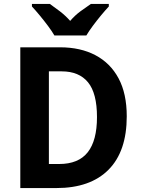

<svg xmlns="http://www.w3.org/2000/svg" viewBox="-20 -954 717 974"><path d="M623 -364Q623 -186 530.5 -93Q438 0 266 0H83V-714H285Q388 -714 464 -674Q540 -634 581.5 -556.5Q623 -479 623 -364ZM472 -360Q472 -481 426.5 -536.5Q381 -592 293 -592H228V-122H280Q378 -122 425 -181.5Q472 -241 472 -360ZM256 -774Q244 -795 223.5 -822.5Q203 -850 181 -876.5Q159 -903 142 -921V-934H233Q256 -918 284 -896.5Q312 -875 336 -848Q360 -876 388.5 -897Q417 -918 441 -934H532V-921Q515 -903 493 -876.5Q471 -850 451 -823Q431 -796 418 -774Z"/></svg>

Font: Noto Sans Sinhala SemiCondensed
Style: Bold
Weight: 700
Width: 4
Designer: Jelle Bosma - Monotype Design Team
Foundry: Monotype Imaging Inc.
Version: Version 2.006; ttfautohint (v1.8.4.7-5d5b)